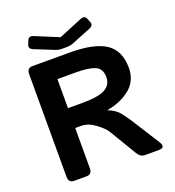

<svg xmlns="http://www.w3.org/2000/svg" viewBox="-152 -982 1001 1101"><g transform="rotate(-20 348.5 -431.5)"><path d="M149.9 -789.6Q121.6 -800.8 130.9 -823.7L140.6 -848.1Q149.9 -871.1 177.7 -859.4L319.8 -800.8H320.8L462.9 -859.4Q490.7 -871.1 500 -848.1L509.8 -823.7Q519 -800.8 490.7 -789.6L371.6 -741.7Q356 -735.4 335 -735.4H305.7Q284.7 -735.4 269 -741.7ZM112.3 0Q78.1 0 78.1 -36.6V-663.6Q78.1 -700.2 112.3 -700.2H338.4Q489.3 -700.2 558.6 -653.6Q627.9 -606.9 627.9 -502Q627.9 -423.8 571.8 -377.4Q515.6 -331.1 429.2 -315.9V-314.9Q476.1 -297.4 500 -266.1Q523.9 -234.9 539.1 -211.4L646.5 -42Q673.3 0 627.9 0H543Q516.1 0 499 -28.8L400.4 -193.4Q384.3 -219.7 341.6 -251.2Q298.8 -282.7 256.8 -282.7H220.7V-36.6Q220.7 0 186.5 0ZM220.7 -403.8H308.1Q405.8 -403.8 447 -426Q488.3 -448.2 488.3 -496.6Q488.3 -549.3 448.5 -565.2Q408.7 -581.1 331.5 -581.1H220.7Z"/></g></svg>

Font: Istok Web
Style: Bold
Weight: 700
Designer: Andrey V. Panov
Foundry: Andrey V. Panov
Version: Version 1.0.2g